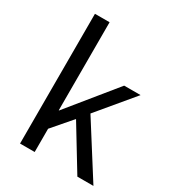

<svg xmlns="http://www.w3.org/2000/svg" viewBox="-189 -908 931 1020"><g transform="rotate(30 276.0 -398.0)"><path d="M91.8 0V-795.9H181.6V-255.9H183.6L417 -543H517.6L335.9 -325.2L542 0H443.4L284.2 -261.7L181.6 -142.6V0Z"/></g></svg>

Font: Taipei Sans TC Beta
Style: Regular
Weight: 400
Designer: JT Foundry
Foundry: JT Foundry
Version: Version 1.000